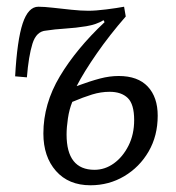

<svg xmlns="http://www.w3.org/2000/svg" viewBox="-20 -537 523 571"><path d="M208 -281Q249 -296 277.5 -303.5Q306 -311 333 -311Q390 -311 419.5 -279.5Q449 -248 449 -193Q449 -133 422 -86.5Q395 -40 349.5 -13Q304 14 249 14Q184 14 146.5 -28.5Q109 -71 109 -140Q109 -228 158 -310Q207 -392 291 -471L288 -477Q267 -464 236.5 -459Q206 -454 174 -452Q142 -450 117 -446Q88 -444 76.5 -407Q65 -370 60 -307L25 -310Q31 -418 47.5 -467.5Q64 -517 94 -517Q111 -517 137.5 -514Q164 -511 192.5 -508Q221 -505 243 -505Q264 -505 296 -509Q328 -513 349 -517L354 -488Q306 -433 267.5 -377.5Q229 -322 208 -281ZM195 -234Q186 -212 182 -185Q178 -158 178 -137Q178 -32 261 -32Q292 -32 318.5 -51Q345 -70 362 -103.5Q379 -137 379 -180Q379 -227 360 -245.5Q341 -264 306 -264Q280 -264 254 -256Q228 -248 195 -234Z"/></svg>

Font: Literata 12pt Light
Style: Italic
Weight: 300
Italic angle: -2°
Designer: Latin by Veronika Burian and Jose Scaglione. Greek by Irene Vlachou. Cyrillic by Vera Evstafieva
Foundry: TypeTogether
Version: Version 3.002